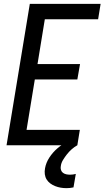

<svg xmlns="http://www.w3.org/2000/svg" viewBox="-20 -755 543 998"><path d="M14 0 135 -735H503L490 -655H213L175 -422H396L382 -342H161L118 -80H395L382 0ZM326 223Q310 223 295.5 220.5Q281 218 267 212.5Q253 207 241.5 198.5Q230 190 222.5 178Q215 166 213 151Q211 136 214 120Q219 91 236.5 64Q254 37 278.5 16Q303 -5 331 -19Q359 -33 388 -40L382 0Q366 9 352.5 21Q339 33 328 47Q317 61 307.5 76.5Q298 92 296 109Q294 119 297 128.5Q300 138 307.5 143.5Q315 149 324.5 151Q334 153 344 153Q352 153 359.5 152Q367 151 374 149L362 219Q353 221 344 222Q335 223 326 223Z"/></svg>

Font: Iosevka Medium Oblique
Style: Regular
Weight: 500
Italic angle: -9°
Monospace: yes
Designer: Belleve Invis
Foundry: Belleve Invis
Version: Version 32.5.0; ttfautohint (v1.8.4)